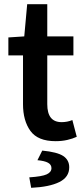

<svg xmlns="http://www.w3.org/2000/svg" viewBox="-20 -665 401 918"><path d="M246 10Q161 10 125.5 -39Q90 -88 90 -167V-400H20V-486L96 -491L110 -645H206V-491H331V-400H206V-167Q206 -124 223 -102.5Q240 -81 275 -81Q288 -81 301 -83.5Q314 -86 326 -91L347 -11Q328 -2 302 4Q276 10 246 10ZM129 233 120 183Q181 179 203.5 168.5Q226 158 226 139Q226 122 209.5 113Q193 104 159 101L182 55Q254 62 282.5 81Q311 100 311 135Q311 182 263.5 205.5Q216 229 129 233Z"/></svg>

Font: Mada SemiBold
Style: Regular
Weight: 600
Designer: Khaled Hosny
Version: Version 1.5